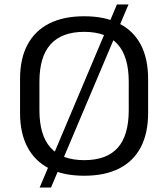

<svg xmlns="http://www.w3.org/2000/svg" viewBox="-20 -781 755 862"><path d="M358 8Q265 8 201 -24.5Q137 -57 103.5 -120Q70 -183 70 -274V-426Q70 -518 103.5 -580.5Q137 -643 201 -675.5Q265 -708 358 -708Q451 -708 515 -675.5Q579 -643 612 -580.5Q645 -518 645 -426V-274Q645 -183 612 -120Q579 -57 515 -24.5Q451 8 358 8ZM358 -62Q459 -62 508.5 -117.5Q558 -173 558 -286V-414Q558 -527 508 -582.5Q458 -638 358 -638Q258 -638 207.5 -582.5Q157 -527 157 -414V-286Q157 -173 207.5 -117.5Q258 -62 358 -62ZM557 -761 209 61H158L505 -761Z"/></svg>

Font: Pathway Extreme
Style: Regular
Weight: 400
Designer: Eduardo Rodriguez Tunni
Foundry: Eduardo Rodriguez Tunni
Version: Version 1.001;gftools[0.9.26]